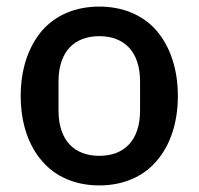

<svg xmlns="http://www.w3.org/2000/svg" viewBox="-20 -552 604 584"><path d="M282 12C210 12 149 -14 108 -62C67 -109 43 -177 43 -260C43 -343 67 -411 108 -459C149 -506 210 -532 282 -532C354 -532 415 -506 456 -459C497 -411 521 -343 521 -260C521 -177 497 -109 456 -62C415 -14 354 12 282 12ZM282 -78C357 -78 406 -124 406 -216V-304C406 -396 357 -442 282 -442C207 -442 158 -396 158 -304V-216C158 -124 207 -78 282 -78Z"/></svg>

Font: Plexus Sans Medium
Style: Regular
Weight: 500
Version: Version 2.001;PS 002.001;hotconv 1.0.70;makeotf.lib2.5.58329